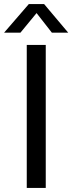

<svg xmlns="http://www.w3.org/2000/svg" viewBox="-36 -920 354 940"><path d="M188 -700V0H95V-700ZM298 -760H218L143 -856L64 -760H-16L105 -900H180Z"/></svg>

Font: Goli
Style: Regular
Weight: 400
Designer: jaikishan Patel
Foundry: MagicType
Version: Version 1.000